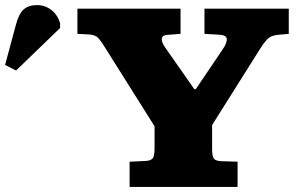

<svg xmlns="http://www.w3.org/2000/svg" viewBox="-297 -734 1161 754"><path d="M212 0V-99L276 -102Q293 -103 301.5 -111Q310 -119 310 -152V-238L115 -548Q102 -570 89.5 -584Q77 -598 49 -599L7 -601V-700H412V-601L359 -597Q341 -596 338.5 -583Q336 -570 352 -547L466 -384H472L578 -541Q595 -566 593.5 -581.5Q592 -597 560 -598L506 -601V-700H837V-601L792 -597Q765 -594 751 -578.5Q737 -563 723 -540L536 -243V-148Q536 -120 543 -111Q550 -102 572 -101L636 -99V0ZM-234 -457 -277 -479 -235 -635Q-224 -678 -205 -696Q-186 -714 -152 -714Q-120 -714 -95.5 -695Q-71 -676 -61 -643V-624Z"/></svg>

Font: Literata Variable Black
Style: Regular
Weight: 900
Designer: Latin by Veronika Burian and Jose Scaglione. Greek by Irene Vlachou. Cyrillic by Vera Evstafieva.
Foundry: TypeTogether
Version: Version 3.021